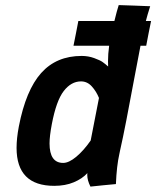

<svg xmlns="http://www.w3.org/2000/svg" viewBox="-20 -709 599 736"><path d="M178.7 -233.4Q169.9 -187 169.9 -159.2Q169.9 -84.5 222.2 -84.5Q244.1 -84.5 272.5 -108.2Q300.8 -131.8 327.6 -170.4Q333 -197.8 343.5 -252Q354 -306.2 359.4 -333.5Q349.1 -358.9 331.8 -377.9Q314.5 -397 290.5 -397Q252.9 -397 224.4 -360.1Q195.8 -323.2 178.7 -233.4ZM52.2 -224.1Q79.1 -363.3 137.7 -429Q196.3 -494.6 293 -494.6Q318.4 -494.6 341.1 -486.3Q363.8 -478 373 -471.4Q382.3 -464.8 394.5 -454.1Q394.5 -457.5 394.3 -464.1Q394 -470.7 394 -473.6Q394 -501.5 398.4 -533.7H261.7Q265.1 -549.8 271.2 -581.3Q277.3 -612.8 280.3 -628.4H418.5Q428.2 -668.5 435.1 -689.5Q455.1 -689 495.4 -687.5Q535.6 -686 555.7 -685.1Q544.9 -651.4 539.1 -628.4H559.1Q555.7 -612.8 549.6 -581.3Q543.5 -549.8 540.5 -533.7H518.6Q510.7 -494.6 493.9 -404.1Q477.1 -313.5 464.1 -246.8Q451.2 -180.2 439.9 -130.4Q439.5 -128.4 438.7 -124.5Q438 -120.6 437.5 -118.7Q427.2 -73.2 424.3 -3.4Q408.2 -2 375.7 1.2Q343.3 4.4 326.7 6.3Q314.5 -18.1 314.5 -38.1Q314.5 -43 314.9 -45.4Q295.4 -23.9 262.9 -10.3Q230.5 3.4 188 3.4Q43.5 3.4 43.5 -142.1Q43.5 -178.7 52.2 -224.1Z"/></svg>

Font: Fantasque Sans Mono
Style: Bold Italic
Weight: 700
Italic angle: -11°
Monospace: yes
Designer: Jany Belluz
Version: Version 1.7.1